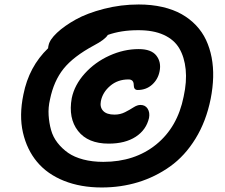

<svg xmlns="http://www.w3.org/2000/svg" viewBox="-20 -766 998 853"><path d="M432.1 66.9Q338.4 66.9 264.4 37.4Q190.4 7.8 145 -46.4Q99.6 -100.6 82 -176.8Q64.5 -252.9 84 -346.2Q108.4 -469.7 193.8 -551.8Q193.8 -557.1 195.8 -564.9Q200.7 -589.8 233.2 -620.4Q265.6 -650.9 316.4 -679.2Q367.2 -707.5 442.1 -726.8Q517.1 -746.1 596.2 -746.1Q653.3 -746.1 701.9 -734.9Q750.5 -723.6 786.9 -703.1Q823.2 -682.6 850.8 -653.6Q878.4 -624.5 895.3 -588.6Q912.1 -552.7 920.2 -510.7Q928.2 -468.8 927 -422.9Q925.8 -377 916 -327.1Q896 -227.1 848.6 -150.1Q801.3 -73.2 735.8 -26.6Q670.4 20 593.8 43.5Q517.1 66.9 432.1 66.9ZM202.1 -324.2Q193.8 -288.6 196 -254.2Q198.2 -219.7 206.8 -188.7Q215.3 -157.7 235.4 -131.8Q255.4 -106 282.7 -86.9Q310.1 -67.9 350.1 -57.4Q390.1 -46.9 439 -46.9Q578.6 -46.9 673.8 -124Q769 -201.2 795.9 -336.9Q810.5 -403.3 804.9 -457.8Q799.3 -512.2 776.6 -551Q753.9 -589.8 707.3 -611.1Q660.6 -632.3 592.8 -631.8Q518.1 -631.8 459 -610.8Q446.3 -589.8 397 -564Q306.2 -515.1 262.5 -460.7Q218.8 -406.2 202.1 -324.2ZM462.9 -127.9Q370.6 -127.9 326.7 -184.3Q282.7 -240.7 298.8 -330.1Q311 -388.7 356.4 -439.2Q401.9 -489.7 466.1 -518.8Q530.3 -547.9 596.2 -547.9Q652.3 -547.9 674.8 -518.8Q697.3 -489.7 689 -449.2Q682.1 -413.6 655.8 -389.9Q629.4 -366.2 591.8 -366.2Q574.2 -366.2 574.2 -388.2Q574.2 -413.1 550.8 -413.1Q502.9 -413.1 469.5 -384.5Q436 -356 428.2 -316.9Q422.9 -289.6 438.5 -273.2Q454.1 -256.8 488.8 -256.8Q514.2 -256.8 535.4 -267.6Q556.6 -278.3 573.2 -289.1Q589.8 -299.8 604 -299.8Q625.5 -299.8 636 -283Q646.5 -266.1 642.1 -242.2Q629.9 -189 583 -158.4Q536.1 -127.9 462.9 -127.9Z"/></svg>

Font: Shantell Sans Bouncy
Style: Bold Italic
Weight: 700
Italic angle: -11.31°
Designer: Stephen Nixon, Anya Danilova, Shantell Martin
Foundry: Arrow Type
Version: Version 1.006;[9816181b4]